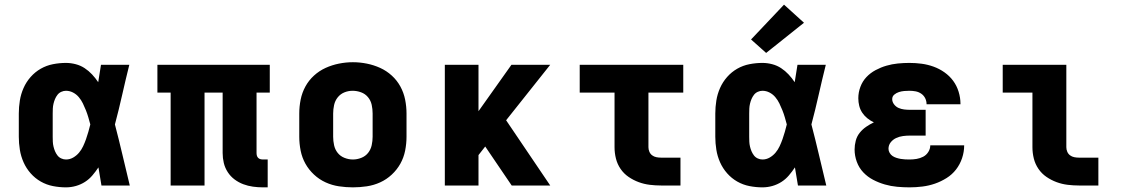

<svg xmlns="http://www.w3.org/2000/svg" viewBox="-20 -799 4840 827"><path d="M264 8Q236 8 208 2.5Q180 -3 155.5 -17Q131 -31 112 -52.5Q93 -74 81.5 -100Q70 -126 65.5 -154Q61 -182 61 -210V-310Q61 -338 65.5 -366Q70 -394 81.5 -420Q93 -446 112 -467.5Q131 -489 155.5 -503Q180 -517 208 -522.5Q236 -528 264 -528Q285 -528 306 -522.5Q327 -517 344.5 -505.5Q362 -494 376.5 -478.5Q391 -463 403 -445Q406 -464 409 -482.5Q412 -501 415 -520H537Q521 -456 506.5 -391.5Q492 -327 475 -263Q492 -198 507.5 -132Q523 -66 539 0H417Q414 -19 410.5 -39Q407 -59 404 -78Q392 -60 378 -43.5Q364 -27 346 -15.5Q328 -4 307 2Q286 8 264 8ZM264 -112Q281 -112 295.5 -120.5Q310 -129 320.5 -141.5Q331 -154 338 -169Q345 -184 350.5 -199.5Q356 -215 360.5 -231Q365 -247 369 -263Q365 -278 360.5 -293.5Q356 -309 350 -324Q344 -339 337 -353.5Q330 -368 319.5 -380.5Q309 -393 294.5 -400.5Q280 -408 264 -408Q254 -408 244 -403.5Q234 -399 227.5 -390.5Q221 -382 217 -372.5Q213 -363 210.5 -352.5Q208 -342 207.5 -331.5Q207 -321 207 -310V-210Q207 -199 207.5 -188.5Q208 -178 210.5 -167.5Q213 -157 217 -147.5Q221 -138 227.5 -129.5Q234 -121 244 -116.5Q254 -112 264 -112Z M1113 8Q1091 8 1069.5 5Q1048 2 1028 -5.5Q1008 -13 990.5 -26Q973 -39 961 -57.5Q949 -76 944 -97Q939 -118 939 -140V-400H861V0H715V-400H658V-520H1142V-400H1085V-140Q1085 -134 1086.5 -128.5Q1088 -123 1092 -119Q1096 -115 1101.5 -113.5Q1107 -112 1113 -112H1133V8Z M1500 8Q1470 8 1440 3.5Q1410 -1 1382.5 -13.5Q1355 -26 1332.5 -47Q1310 -68 1295.5 -94Q1281 -120 1275 -150Q1269 -180 1269 -210V-310Q1269 -340 1275 -370Q1281 -400 1295.5 -426.5Q1310 -453 1332.5 -473.5Q1355 -494 1382.5 -506.5Q1410 -519 1440 -525Q1470 -531 1500 -531Q1530 -531 1560 -525Q1590 -519 1617.5 -506.5Q1645 -494 1667.5 -473.5Q1690 -453 1704.5 -426.5Q1719 -400 1725 -370Q1731 -340 1731 -310V-210Q1731 -180 1725 -150Q1719 -120 1704.5 -94Q1690 -68 1667.5 -47Q1645 -26 1617.5 -13.5Q1590 -1 1560 3.5Q1530 8 1500 8ZM1500 -112Q1518 -112 1536 -119Q1554 -126 1565.5 -140.5Q1577 -155 1581 -173.5Q1585 -192 1585 -210V-310Q1585 -329 1581 -347.5Q1577 -366 1565 -380.5Q1553 -395 1535 -401.5Q1517 -408 1499 -408Q1480 -408 1463 -401Q1446 -394 1434.5 -379.5Q1423 -365 1419 -346.5Q1415 -328 1415 -310V-210Q1415 -192 1419 -173.5Q1423 -155 1434.5 -140.5Q1446 -126 1464 -119Q1482 -112 1500 -112Z M1896 0V-520H2041V-320L2183 -520H2350L2160 -281L2350 0H2184L2070 -168L2041 -131V0Z M2827 0Q2803 0 2778.5 -3Q2754 -6 2731 -14.5Q2708 -23 2687.5 -37Q2667 -51 2653 -71.5Q2639 -92 2633 -116Q2627 -140 2627 -165V-400H2477V-520H2923V-400H2773V-165Q2773 -155 2777 -145.5Q2781 -136 2789 -130Q2797 -124 2807 -122Q2817 -120 2827 -120H2911V0Z M3264 8Q3236 8 3208 2.5Q3180 -3 3155.5 -17Q3131 -31 3112 -52.5Q3093 -74 3081.5 -100Q3070 -126 3065.5 -154Q3061 -182 3061 -210V-310Q3061 -338 3065.5 -366Q3070 -394 3081.5 -420Q3093 -446 3112 -467.5Q3131 -489 3155.5 -503Q3180 -517 3208 -522.5Q3236 -528 3264 -528Q3285 -528 3306 -522.5Q3327 -517 3344.5 -505.5Q3362 -494 3376.5 -478.5Q3391 -463 3403 -445Q3406 -464 3409 -482.5Q3412 -501 3415 -520H3537Q3521 -456 3506.5 -391.5Q3492 -327 3475 -263Q3492 -198 3507.5 -132Q3523 -66 3539 0H3417Q3414 -19 3410.5 -39Q3407 -59 3404 -78Q3392 -60 3378 -43.5Q3364 -27 3346 -15.5Q3328 -4 3307 2Q3286 8 3264 8ZM3264 -112Q3281 -112 3295.5 -120.5Q3310 -129 3320.5 -141.5Q3331 -154 3338 -169Q3345 -184 3350.5 -199.5Q3356 -215 3360.5 -231Q3365 -247 3369 -263Q3365 -278 3360.5 -293.5Q3356 -309 3350 -324Q3344 -339 3337 -353.5Q3330 -368 3319.5 -380.5Q3309 -393 3294.5 -400.5Q3280 -408 3264 -408Q3254 -408 3244 -403.5Q3234 -399 3227.5 -390.5Q3221 -382 3217 -372.5Q3213 -363 3210.5 -352.5Q3208 -342 3207.5 -331.5Q3207 -321 3207 -310V-210Q3207 -199 3207.5 -188.5Q3208 -178 3210.5 -167.5Q3213 -157 3217 -147.5Q3221 -138 3227.5 -129.5Q3234 -121 3244 -116.5Q3254 -112 3264 -112ZM3280 -571 3215 -629 3357 -779 3443 -701Z M3898 8Q3871 8 3844 5.5Q3817 3 3791 -4.5Q3765 -12 3741 -24.5Q3717 -37 3698.5 -56.5Q3680 -76 3670.5 -102Q3661 -128 3661 -155Q3661 -174 3666 -193Q3671 -212 3683 -227Q3695 -242 3711 -253Q3727 -264 3744 -272Q3729 -279 3716 -289.5Q3703 -300 3694 -313.5Q3685 -327 3681 -343Q3677 -359 3677 -376Q3677 -401 3686 -425Q3695 -449 3712 -467Q3729 -485 3751.5 -497Q3774 -509 3798 -516Q3822 -523 3847 -525.5Q3872 -528 3897 -528Q3924 -528 3950 -524.5Q3976 -521 4001 -512Q4026 -503 4048 -487.5Q4070 -472 4085.5 -451Q4101 -430 4109 -404Q4117 -378 4117 -352Q4117 -351 4117 -350.5Q4117 -350 4117 -350H3971Q3971 -350 3971 -350Q3971 -350 3971 -350Q3971 -364 3965 -376Q3959 -388 3948 -395.5Q3937 -403 3924 -405.5Q3911 -408 3897 -408Q3886 -408 3874.5 -407Q3863 -406 3852 -402.5Q3841 -399 3832 -391.5Q3823 -384 3823 -372Q3823 -360 3831 -349.5Q3839 -339 3850.5 -334Q3862 -329 3874.5 -327.5Q3887 -326 3900 -326H3967V-215H3900Q3885 -215 3869.5 -213Q3854 -211 3840 -204.5Q3826 -198 3816.5 -186Q3807 -174 3807 -158Q3807 -149 3812 -140.5Q3817 -132 3824.5 -127Q3832 -122 3841.5 -119Q3851 -116 3860 -114.5Q3869 -113 3878.5 -112.5Q3888 -112 3898 -112Q3913 -112 3928 -114.5Q3943 -117 3956.5 -124Q3970 -131 3978.5 -144.5Q3987 -158 3987 -173H4133Q4133 -145 4124 -118Q4115 -91 4098 -69Q4081 -47 4057 -32Q4033 -17 4007 -8Q3981 1 3953 4.5Q3925 8 3898 8Z M4627 0Q4603 0 4578.5 -3Q4554 -6 4531 -14.5Q4508 -23 4487.5 -37Q4467 -51 4453 -71.5Q4439 -92 4433 -116Q4427 -140 4427 -165V-400H4299V-520H4573V-165Q4573 -155 4577 -145.5Q4581 -136 4589 -130Q4597 -124 4607 -122Q4617 -120 4627 -120H4711V0Z"/></svg>

Font: Iosevka Custom Heavy Extended
Style: Regular
Weight: 900
Width: 7
Monospace: yes
Designer: Belleve Invis
Foundry: Belleve Invis
Version: Version 11.2.4; ttfautohint (v1.8.4)